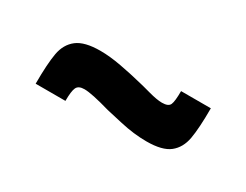

<svg xmlns="http://www.w3.org/2000/svg" viewBox="-32 -499 501 391"><g transform="rotate(30 219.0 -303.5)"><path d="M133 -360Q155 -360 182 -355Q209 -350 233 -344Q242 -342 262 -336.5Q282 -331 294 -331Q309 -331 312.5 -339Q316 -347 316 -371H386Q386 -324 381.5 -299Q377 -274 360 -260.5Q343 -247 306 -247Q276 -247 243.5 -254.5Q211 -262 206 -263Q161 -276 144 -276Q130 -276 126 -267.5Q122 -259 122 -236H52Q52 -283 56.5 -308Q61 -333 78.5 -346.5Q96 -360 133 -360Z"/></g></svg>

Font: Saira ExtraCondensed
Style: Bold
Weight: 700
Width: 2
Designer: Hector Gatti with collaboration of the Omnibus-Type team
Foundry: Omnibus-Type
Version: Version 0.072; ttfautohint (v1.8)